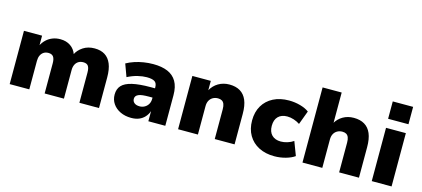

<svg xmlns="http://www.w3.org/2000/svg" viewBox="-59 -1238 3825 1740"><g transform="rotate(15 1853.0 -368.0)"><path d="M63 0V-500H233V-407H231Q247 -439 272 -462.5Q297 -486 330 -499Q363 -512 403 -512Q458 -512 498 -485Q538 -458 555 -409H551Q572 -453 617 -482.5Q662 -512 724 -512Q782 -512 821 -487.5Q860 -463 880.5 -413.5Q901 -364 901 -286V0H717V-283Q717 -325 703.5 -344.5Q690 -364 657 -364Q631 -364 612 -352.5Q593 -341 582.5 -319.5Q572 -298 572 -268V0H391V-283Q391 -325 376.5 -344.5Q362 -364 330 -364Q304 -364 285.5 -352Q267 -340 257 -318.5Q247 -297 247 -268V0Z M1204 11Q1147 11 1102 -10.5Q1057 -32 1031.5 -69.5Q1006 -107 1006 -155Q1006 -208 1036 -240.5Q1066 -273 1132 -288.5Q1198 -304 1304 -304H1366V-217H1311Q1279 -217 1255.5 -214.5Q1232 -212 1216 -205.5Q1200 -199 1192 -188.5Q1184 -178 1184 -163Q1184 -139 1202 -124.5Q1220 -110 1252 -110Q1277 -110 1298.5 -122Q1320 -134 1332.5 -155.5Q1345 -177 1345 -206V-313Q1345 -352 1322 -367Q1299 -382 1248 -382Q1210 -382 1164 -371Q1118 -360 1069 -335L1026 -452Q1060 -471 1100.5 -484.5Q1141 -498 1185.5 -505Q1230 -512 1274 -512Q1355 -512 1410 -488.5Q1465 -465 1494 -415.5Q1523 -366 1523 -286V0H1364V-95Q1352 -62 1330.5 -38.5Q1309 -15 1278 -2Q1247 11 1204 11Z M1643 0V-500H1816V-409H1814Q1840 -458 1886 -485Q1932 -512 1989 -512Q2049 -512 2090 -487.5Q2131 -463 2152 -413.5Q2173 -364 2173 -286V0H1987V-279Q1987 -310 1979.5 -328.5Q1972 -347 1957.5 -355.5Q1943 -364 1921 -364Q1894 -364 1873 -352Q1852 -340 1840.5 -318.5Q1829 -297 1829 -267V0Z M2547 11Q2464 11 2401.5 -21Q2339 -53 2304.5 -112Q2270 -171 2270 -251Q2270 -331 2304.5 -389.5Q2339 -448 2401.5 -480Q2464 -512 2548 -512Q2603 -512 2654.5 -497.5Q2706 -483 2737 -459L2689 -330Q2664 -347 2632.5 -357.5Q2601 -368 2570 -368Q2516 -368 2485.5 -337.5Q2455 -307 2455 -250Q2455 -194 2485.5 -163.5Q2516 -133 2570 -133Q2600 -133 2632 -143Q2664 -153 2688 -170L2737 -41Q2705 -18 2654 -3.5Q2603 11 2547 11Z M2810 0V-705H2989V-415H2985Q3010 -460 3054.5 -486Q3099 -512 3156 -512Q3216 -512 3257 -487.5Q3298 -463 3319 -413.5Q3340 -364 3340 -286V0H3154V-279Q3154 -310 3146.5 -328.5Q3139 -347 3124.5 -355.5Q3110 -364 3088 -364Q3061 -364 3040 -352Q3019 -340 3007.5 -318.5Q2996 -297 2996 -267V0Z M3457 -584V-747H3648V-584ZM3460 0V-500H3646V0Z"/></g></svg>

Font: Nunito Sans 9pt Black
Style: Regular
Weight: 900
Version: Version 3.101;gftools[0.9.27]